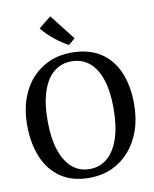

<svg xmlns="http://www.w3.org/2000/svg" viewBox="-105 -1066 931 1157"><g transform="rotate(-10 361.0 -488.0)"><path d="M354.5 11Q246.5 12.5 175 -35.8Q103.5 -84 68 -169.8Q32.5 -255.5 32.5 -367Q32.5 -455.5 57.5 -526.5Q82.5 -597.5 128 -647.8Q173.5 -698 235 -724.8Q296.5 -751.5 369.5 -751.5Q476 -751.5 547.2 -705.5Q618.5 -659.5 654 -576Q689.5 -492.5 689.5 -380Q689.5 -292.5 664.5 -220.8Q639.5 -149 594.5 -97.5Q549.5 -46 488.5 -18Q427.5 10 354.5 11ZM359 -41Q420.5 -41 466.5 -79.2Q512.5 -117.5 537.8 -192.8Q563 -268 563 -380Q563 -480.5 539.8 -552Q516.5 -623.5 471.2 -661.5Q426 -699.5 361.5 -699.5Q300.5 -699.5 254.8 -663Q209 -626.5 183.8 -552.8Q158.5 -479 158.5 -367.5Q158.5 -267 182 -193.8Q205.5 -120.5 250.2 -80.8Q295 -41 359 -41ZM365 -799.5Q347.5 -808 325.8 -822.2Q304 -836.5 282 -854.2Q260 -872 240.8 -891.2Q221.5 -910.5 208 -928L283.5 -988.5L405 -833L366 -799.5Z"/></g></svg>

Font: Merriweather 24pt Medium
Style: Regular
Weight: 500
Designer: Eben Sorkin
Foundry: Eben Sorkin
Version: Version 2.100